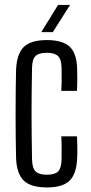

<svg xmlns="http://www.w3.org/2000/svg" viewBox="-20 -774 380 800"><path d="M235.5 -395.5Q236.5 -412.5 236.8 -430Q237 -447.5 236.8 -464Q236.5 -480.5 236.5 -492.5Q235.5 -528 221.2 -541Q207 -554 175 -554Q142.5 -554 128.5 -541Q114.5 -528 113.5 -492.5Q112.5 -439 112 -392.2Q111.5 -345.5 111.5 -300.5Q111.5 -255.5 112 -209Q112.5 -162.5 113.5 -109Q114.5 -72.5 128.8 -59.2Q143 -46 175.5 -46Q207.5 -46 221.5 -59.2Q235.5 -72.5 236.5 -109Q236.5 -128.5 236.8 -152.5Q237 -176.5 235.5 -206H300.5Q302 -183.5 302.2 -159Q302.5 -134.5 301.5 -115Q299 -50 270.2 -21.5Q241.5 7 175.5 7Q108.5 7 79 -21.5Q49.5 -50 47 -115Q46 -155.5 45.5 -202.5Q45 -249.5 45 -298.8Q45 -348 45.5 -395.5Q46 -443 47 -484Q50 -550 79.2 -578.5Q108.5 -607 175 -607Q241.5 -607 270.8 -579Q300 -551 301.5 -486Q302 -466.5 302 -442.5Q302 -418.5 300.5 -395.5ZM152 -640 222 -753.5H272L200 -640Z"/></svg>

Font: Big Shoulders Display Thin
Style: Regular
Weight: 400
Version: Version 2.002